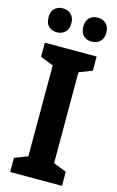

<svg xmlns="http://www.w3.org/2000/svg" viewBox="-137 -970 623 1024"><g transform="rotate(15 174.5 -458.0)"><path d="M317 0H31V-78L103 -106V-608L31 -636V-714H317V-636L245 -608V-106L317 -78ZM15 -850Q15 -883 32.5 -899.5Q50 -916 78 -916Q105 -916 123 -899Q141 -882 141 -850Q141 -818 123 -801Q105 -784 78 -784Q50 -784 32.5 -800.5Q15 -817 15 -850ZM207 -850Q207 -883 224.5 -899.5Q242 -916 270 -916Q298 -916 316 -899Q334 -882 334 -850Q334 -818 316 -801Q298 -784 270 -784Q241 -784 224 -801Q207 -818 207 -850Z"/></g></svg>

Font: Noto Sans Myanmar UI Condensed
Style: Bold
Weight: 700
Width: 3
Designer: Monotype Design Team
Foundry: Monotype Imaging Inc.
Version: Version 2.103; ttfautohint (v1.8.4.7-5d5b)